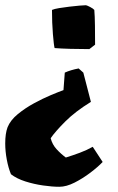

<svg xmlns="http://www.w3.org/2000/svg" viewBox="-30 -495 453 735"><path d="M312 -307Q276 -307 239.5 -308Q203 -309 179 -311Q176 -322 172.5 -364.5Q169 -407 169 -457Q178 -461 196.5 -464Q215 -467 236 -469.5Q257 -472 274.5 -473.5Q292 -475 299 -475Q304 -474 315.5 -468Q327 -462 331 -457Q333 -435 333.5 -396Q334 -357 334 -324ZM197 220Q170 220 135 215Q100 210 67 199.5Q34 189 12 172Q2 148 -4 116Q-10 84 -10 54Q-10 16 -1 -8Q10 -35 38 -58Q66 -81 100 -99.5Q134 -118 165 -131Q196 -144 213 -150L218 -217Q240 -227 271 -233L289 -217L318 -105Q258 -68 220 -30Q182 8 164 34Q170 58 186.5 76Q203 94 222 108Q248 100 275 90Q302 80 325 67L363 125Q345 144 316 166Q287 188 255.5 204Q224 220 197 220Z"/></svg>

Font: Labrada Black
Style: Regular
Weight: 900
Designer: Mercedes Jáuregui
Foundry: Omnibus-Type Team
Version: Version 1.000; ttfautohint (v1.8.4.7-5d5b)